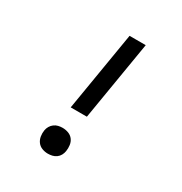

<svg xmlns="http://www.w3.org/2000/svg" viewBox="-173 -863 946 998"><g transform="rotate(30 300.0 -363.5)"><path d="M238 -260 317 -735H414L335 -260ZM255 8Q237 8 220 1.5Q203 -5 192.5 -19Q182 -33 179 -51.5Q176 -70 179 -88Q181 -101 188 -113Q195 -125 206 -133Q217 -141 229.5 -144Q242 -147 255 -147Q274 -147 291 -140.5Q308 -134 318.5 -120Q329 -106 331.5 -87.5Q334 -69 331 -51Q329 -38 322.5 -26Q316 -14 305 -6Q294 2 281 5Q268 8 255 8Z"/></g></svg>

Font: Iosevka Curly Slab MdExObl
Style: Regular
Weight: 500
Width: 7
Italic angle: -9°
Monospace: yes
Designer: Belleve Invis
Foundry: Belleve Invis
Version: Version 11.1.0; ttfautohint (v1.8.3)